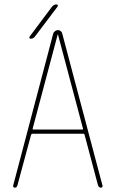

<svg xmlns="http://www.w3.org/2000/svg" viewBox="-20 -870 540 890"><path d="M122.1 -690.4Q118.2 -690.4 116.7 -693.8Q115.2 -697.3 117.2 -700.2L221.7 -839.8Q230.5 -849.6 242.2 -849.6Q246.1 -849.6 247.6 -846.2Q249 -842.8 247.1 -839.8L141.6 -700.2Q133.8 -690.4 122.1 -690.4ZM131.8 -275.4Q129.9 -270.5 134.8 -269.5H361.3Q367.2 -269.5 364.3 -275.4L249 -709Q249 -710 248 -710Q247.1 -710 247.1 -709ZM47.9 0Q44.9 0 42.5 -2.9Q40 -5.9 41 -9.8L226.6 -713.9Q228.5 -720.7 234.9 -725.6Q241.2 -730.5 248.5 -730.5Q255.9 -730.5 261.7 -725.6Q267.6 -720.7 268.6 -713.9L455.1 -9.8Q456.1 -5.9 454.1 -2.9Q452.1 0 448.2 0Q439.5 0 434.6 -9.8L372.1 -245.1Q371.1 -250 366.2 -250H129.9Q126 -250 124 -245.1L60.5 -9.8Q57.6 0 47.9 0Z"/></svg>

Font: Rounded-X Mgen+ 1m thin
Style: Regular
Weight: 100
Designer: [Source Han Sans]
Ryoko NISHIZUKA  (kana & ideographs); Paul D. Hunt (Latin, Greek & Cyrillic); Wenlong ZHANG  (bopomofo
Version: Version 1.059.20150602